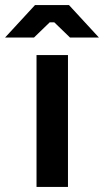

<svg xmlns="http://www.w3.org/2000/svg" viewBox="-69 -737 410 757"><path d="M321 -589 203 -717H69L-49 -589H65L127 -649H145L207 -589ZM75 0H199V-520H75Z"/></svg>

Font: Fixel Display SemiBold
Style: Regular
Weight: 600
Designer: AlfaBravo + MacPaw
Foundry: Kyrylo Tkachov, Marchela Mozhyna, Serhii Makarenko, Maria Weinstein, Zakhar Kryvoshyya
Version: Version 1.211